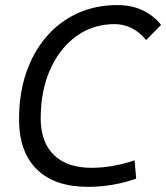

<svg xmlns="http://www.w3.org/2000/svg" viewBox="-20 -723 652 753"><path d="M325.2 9.8Q194.3 9.8 124.5 -58.8Q54.7 -127.4 54.7 -255.4Q54.7 -355 82.5 -437Q110.4 -519 161.6 -578.6Q212.9 -638.2 283.7 -670.7Q354.5 -703.1 440.4 -703.1Q548.3 -703.1 611.8 -625.5L553.2 -565.9Q501.5 -628.4 429.7 -628.4Q344.7 -628.4 279.3 -581.1Q213.9 -533.7 176.8 -450.4Q139.6 -367.2 139.6 -258.8Q139.6 -165.5 191.4 -115.2Q243.2 -64.9 338.4 -64.9Q421.4 -64.9 507.8 -94.2L514.2 -22.5Q466.8 -5.9 419.7 2Q372.6 9.8 325.2 9.8Z"/></svg>

Font: Cascadia Code NF SemiLight
Style: Italic
Weight: 350
Italic angle: -10°
Monospace: yes
Designer: Aaron Bell
Foundry: Saja Typeworks
Version: Version 2404.023; ttfautohint (v1.8.4)